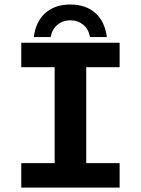

<svg xmlns="http://www.w3.org/2000/svg" viewBox="-20 -853 640 873"><path d="M76.7 -658.7H523.9V-547.4H372.1V-111.3H523.9V0H76.7V-111.3H228.5V-547.4H76.7ZM299.8 -760.7Q266.6 -760.7 241.9 -741Q217.3 -721.2 210.4 -684.6H133.8Q142.6 -754.9 186 -793.7Q229.5 -832.5 299.8 -832.5Q370.1 -832.5 413.6 -793.7Q457 -754.9 465.8 -684.6H389.2Q382.3 -721.2 357.9 -741Q333.5 -760.7 299.8 -760.7Z"/></svg>

Font: Cousine
Style: Bold
Weight: 700
Monospace: yes
Designer: Steve Matteson
Foundry: Ascender Corporation
Version: Version 1.20